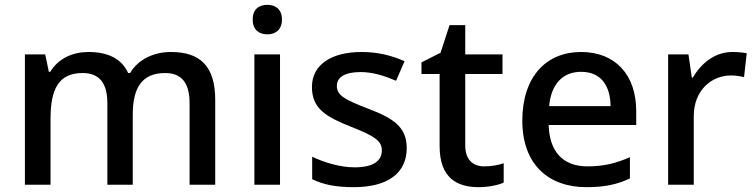

<svg xmlns="http://www.w3.org/2000/svg" viewBox="-20 -764 3125 794"><path d="M687 -549C619 -549 553 -521 518 -462H510C483 -521 427 -549 346 -549C282 -549 221 -523 188 -467H182L167 -539H83V0H189V-272C189 -394 221 -462 322 -462C391 -462 424 -420 424 -337V0H529V-290C529 -401 567 -462 663 -462C732 -462 764 -420 764 -337V0H870V-351C870 -490 808 -549 687 -549Z M1086 -744C1052 -744 1025 -727 1025 -683C1025 -640 1052 -622 1086 -622C1118 -622 1146 -640 1146 -683C1146 -727 1118 -744 1086 -744ZM1138 -539H1032V0H1138Z M1662 -152C1662 -241 1603 -276 1504 -314C1403 -353 1373 -370 1373 -409C1373 -445 1407 -466 1471 -466C1522 -466 1571 -450 1618 -430L1653 -511C1598 -535 1542 -549 1476 -549C1352 -549 1270 -498 1270 -404C1270 -315 1328 -281 1431 -240C1537 -199 1559 -178 1559 -142C1559 -100 1526 -72 1446 -72C1386 -72 1318 -93 1271 -116V-23C1316 -1 1367 10 1443 10C1581 10 1662 -46 1662 -152Z M1982 -76C1936 -76 1904 -104 1904 -162V-458H2058V-539H1904V-660H1839L1802 -546L1723 -506V-458H1798V-160C1798 -27 1871 10 1959 10C1998 10 2040 2 2063 -9V-89C2041 -81 2010 -76 1982 -76Z M2383 -549C2238 -549 2140 -446 2140 -265C2140 -84 2248 10 2405 10C2481 10 2531 -1 2585 -26V-114C2528 -89 2478 -76 2409 -76C2309 -76 2252 -136 2249 -247H2611V-305C2611 -455 2524 -549 2383 -549ZM2383 -467C2466 -467 2504 -409 2505 -325H2251C2259 -416 2307 -467 2383 -467Z M3009 -549C2935 -549 2879 -501 2845 -443H2841L2827 -539H2743V0H2849V-284C2849 -390 2922 -452 3003 -452C3020 -452 3042 -449 3057 -445L3068 -544C3052 -547 3028 -549 3009 -549Z"/></svg>

Font: Noto Sans Arabic UI Md
Style: Regular
Weight: 500
Designer: Monotype Design Team, Nadine Chahine and Nizar Qandah
Foundry: Monotype Imaging Inc.
Version: Version 2.010